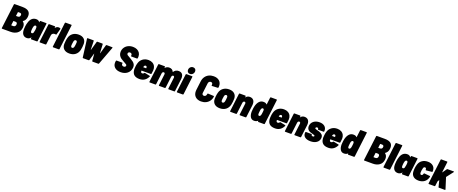

<svg xmlns="http://www.w3.org/2000/svg" viewBox="211 -2817 11688 4899"><g transform="rotate(20 6055.0 -367.5)"><path d="M260 0H27Q20 0 16.5 -4Q13 -8 14 -15L97 -685Q98 -692 102 -696Q106 -700 113 -700H327Q542 -700 542 -538Q542 -527 540 -503Q528 -408 458 -365Q454 -362 457 -359Q517 -315 517 -232Q517 -223 515 -201Q503 -101 432 -50.5Q361 0 260 0ZM261 -534 248 -433Q248 -428 252 -428H295Q327 -428 343.5 -445.5Q360 -463 360 -496Q360 -539 309 -539H266Q261 -539 261 -534ZM336 -236Q336 -259 323.5 -272Q311 -285 288 -285H235Q231 -285 229 -280L215 -166Q215 -161 220 -161H272Q301 -161 318.5 -180Q336 -199 336 -236Z M881 -520H1034Q1041 -520 1044.5 -516Q1048 -512 1047 -505L987 -15Q986 -8 981.5 -4Q977 0 970 0H817Q810 0 806.5 -4Q803 -8 804 -15L808 -43Q808 -46 806.5 -47Q805 -48 802 -44Q762 8 696 8Q630 8 593.5 -35.5Q557 -79 555 -157Q555 -158 555.5 -159.5Q556 -161 555 -163Q554 -168 554 -182Q554 -217 560 -261Q564 -290 570 -321Q576 -352 583 -367L585 -373Q606 -446 651.5 -487Q697 -528 765 -528Q831 -528 856 -480Q857 -477 859 -478Q861 -479 862 -482L865 -505Q866 -512 870 -516Q874 -520 881 -520ZM834 -260Q837 -284 837 -306Q837 -326 836 -336Q834 -350 825 -358.5Q816 -367 803 -367Q776 -367 763 -335Q751 -298 747 -260Q744 -235 744 -210Q744 -194 745 -186Q750 -153 777 -153Q805 -153 818 -186Q830 -224 834 -260Z M1420 -516Q1426 -512 1426 -505Q1426 -500 1425 -497L1382 -341Q1380 -333 1375.5 -331Q1371 -329 1364 -331Q1354 -334 1337 -334Q1319 -334 1306 -330Q1286 -323 1271 -307.5Q1256 -292 1253 -270L1222 -16Q1221 -9 1216.5 -5Q1212 -1 1206 -1H1052Q1046 -1 1042.5 -5Q1039 -9 1040 -16L1100 -505Q1101 -512 1105 -516Q1109 -520 1116 -520H1269Q1276 -520 1279.5 -516Q1283 -512 1282 -505L1279 -481Q1279 -477 1280.5 -476.5Q1282 -476 1284 -479Q1320 -527 1375 -527Q1404 -527 1420 -516Z M1399 -15 1481 -685Q1482 -692 1486.5 -696Q1491 -700 1497 -700H1651Q1657 -700 1660.5 -696Q1664 -692 1663 -685L1581 -15Q1580 -8 1575.5 -4Q1571 0 1565 0H1411Q1405 0 1401.5 -4Q1398 -8 1399 -15Z M1650 -176Q1650 -209 1656 -261Q1661 -308 1673 -350Q1695 -432 1759.5 -480Q1824 -528 1918 -528Q2011 -528 2063 -480Q2115 -432 2117 -351Q2118 -319 2112 -262Q2107 -220 2098 -179Q2077 -91 2012.5 -41.5Q1948 8 1851 8Q1756 8 1703 -41Q1650 -90 1650 -176ZM1919 -201Q1923 -216 1925.5 -235Q1928 -254 1929 -261Q1933 -304 1934 -322Q1933 -343 1923.5 -355Q1914 -367 1897 -367Q1879 -367 1866.5 -355Q1854 -343 1849 -322Q1846 -310 1839 -261Q1838 -253 1836 -234.5Q1834 -216 1834 -201Q1834 -179 1843.5 -166Q1853 -153 1871 -153Q1888 -153 1901 -166Q1914 -179 1919 -201Z M2212 -13 2149 -503V-507Q2149 -513 2153 -516.5Q2157 -520 2164 -520H2316Q2330 -520 2330 -506L2336 -272Q2336 -269 2338.5 -268.5Q2341 -268 2342 -271L2409 -506Q2412 -520 2427 -520H2560Q2572 -520 2574 -506L2587 -270Q2587 -267 2589.5 -267Q2592 -267 2593 -270L2660 -506Q2665 -520 2678 -520L2828 -518Q2836 -518 2839 -513.5Q2842 -509 2838 -501L2655 -13Q2650 0 2638 0H2485Q2471 0 2470 -13L2454 -202Q2454 -205 2452 -205Q2450 -205 2449 -202L2393 -14Q2388 0 2376 0H2226Q2214 0 2212 -13Z M3030 -170Q3030 -178 3032 -198L3035 -221Q3036 -228 3040.5 -232Q3045 -236 3051 -236H3202Q3208 -236 3211.5 -232Q3215 -228 3214 -221L3213 -207Q3210 -185 3226 -169Q3242 -153 3272 -153Q3298 -153 3311.5 -167Q3325 -181 3325 -198Q3325 -215 3309.5 -227Q3294 -239 3252 -261L3234 -271Q3187 -295 3152.5 -319.5Q3118 -344 3093.5 -383Q3069 -422 3069 -475Q3069 -543 3103 -596.5Q3137 -650 3195.5 -679Q3254 -708 3326 -708Q3389 -708 3437.5 -685Q3486 -662 3513 -620Q3540 -578 3540 -522Q3540 -513 3538 -493L3536 -477Q3535 -470 3530.5 -466Q3526 -462 3520 -462H3369Q3362 -462 3358.5 -466Q3355 -470 3356 -477L3358 -491Q3361 -513 3346.5 -530Q3332 -547 3303 -547Q3280 -547 3265 -533.5Q3250 -520 3250 -498Q3250 -478 3270.5 -461.5Q3291 -445 3347 -416Q3362 -406 3376 -399Q3420 -372 3446 -351.5Q3472 -331 3490 -300Q3508 -269 3508 -226Q3508 -218 3506 -200Q3494 -104 3423 -48Q3352 8 3246 8Q3146 8 3088 -40.5Q3030 -89 3030 -170Z M4003 -228Q4002 -221 3997.5 -217Q3993 -213 3987 -213H3738Q3733 -213 3733 -208Q3733 -200 3735 -186Q3741 -152 3774 -152Q3805 -152 3820 -176Q3829 -189 3840 -186L3975 -159Q3982 -158 3984.5 -153Q3987 -148 3984 -141Q3949 -67 3892 -29.5Q3835 8 3759 8Q3661 8 3610.5 -34.5Q3560 -77 3552 -160Q3550 -182 3550 -195Q3550 -222 3555 -260Q3558 -302 3572 -349Q3594 -431 3658.5 -479.5Q3723 -528 3812 -528Q3876 -528 3923 -502Q3970 -476 3993.5 -429.5Q4017 -383 4014 -324Q4008 -258 4003 -228ZM3751 -331 3747 -313Q3746 -308 3750 -308H3824Q3828 -308 3828 -313V-331Q3827 -348 3818.5 -357.5Q3810 -367 3794 -367Q3779 -367 3767.5 -357.5Q3756 -348 3751 -331Z M4761 -386Q4761 -366 4758 -345L4717 -15Q4716 -8 4711.5 -4Q4707 0 4701 0H4547Q4541 0 4537.5 -4Q4534 -8 4535 -15L4572 -318Q4573 -322 4573 -329Q4573 -347 4564.5 -357Q4556 -367 4542 -367Q4525 -367 4513.5 -353.5Q4502 -340 4499 -318L4462 -15Q4461 -8 4456.5 -4Q4452 0 4446 0H4292Q4286 0 4282.5 -4Q4279 -8 4280 -15L4317 -318L4318 -328Q4318 -346 4309 -356.5Q4300 -367 4285 -367Q4271 -367 4260 -358Q4249 -349 4244 -333L4242 -327L4204 -15Q4203 -8 4198.5 -4Q4194 0 4188 0H4034Q4028 0 4024.5 -4Q4021 -8 4022 -15L4082 -505Q4083 -512 4087 -516Q4091 -520 4098 -520H4251Q4258 -520 4261.5 -516Q4265 -512 4264 -505L4261 -480Q4261 -474 4267 -478Q4309 -528 4376 -528Q4464 -528 4494 -454Q4496 -449 4502 -457Q4548 -528 4630 -528Q4695 -528 4728 -491.5Q4761 -455 4761 -386Z M4843 -635Q4843 -682 4873 -712.5Q4903 -743 4946 -743Q4983 -743 5005 -721Q5027 -699 5027 -664Q5027 -618 4997 -586.5Q4967 -555 4923 -555Q4887 -555 4865 -577.5Q4843 -600 4843 -635ZM4767 -15 4827 -505Q4828 -512 4832 -516Q4836 -520 4843 -520H4996Q5003 -520 5006.5 -516Q5010 -512 5009 -505L4949 -15Q4948 -8 4943.5 -4Q4939 0 4933 0H4779Q4773 0 4769.5 -4Q4766 -8 4767 -15Z M5216 -191Q5216 -215 5218 -228L5248 -475Q5257 -545 5293.5 -598Q5330 -651 5388 -679.5Q5446 -708 5517 -708Q5616 -708 5673.5 -656.5Q5731 -605 5731 -516Q5731 -506 5729 -482Q5728 -475 5723.5 -470.5Q5719 -466 5713 -466L5559 -459Q5543 -459 5546 -473L5547 -484Q5548 -488 5548 -495Q5548 -519 5534.5 -533Q5521 -547 5498 -547Q5472 -547 5453.5 -529.5Q5435 -512 5432 -484L5399 -216Q5398 -212 5398 -205Q5398 -181 5412 -167Q5426 -153 5449 -153Q5475 -153 5492.5 -170Q5510 -187 5514 -216L5516 -228Q5517 -242 5532 -242L5684 -235Q5691 -235 5694.5 -231Q5698 -227 5697 -220Q5689 -152 5652.5 -100Q5616 -48 5558 -20Q5500 8 5429 8Q5331 8 5273.5 -45.5Q5216 -99 5216 -191Z M5736 -176Q5736 -209 5742 -261Q5747 -308 5759 -350Q5781 -432 5845.5 -480Q5910 -528 6004 -528Q6097 -528 6149 -480Q6201 -432 6203 -351Q6204 -319 6198 -262Q6193 -220 6184 -179Q6163 -91 6098.5 -41.5Q6034 8 5937 8Q5842 8 5789 -41Q5736 -90 5736 -176ZM6005 -201Q6009 -216 6011.5 -235Q6014 -254 6015 -261Q6019 -304 6020 -322Q6019 -343 6009.5 -355Q6000 -367 5983 -367Q5965 -367 5952.5 -355Q5940 -343 5935 -322Q5932 -310 5925 -261Q5924 -253 5922 -234.5Q5920 -216 5920 -201Q5920 -179 5929.5 -166Q5939 -153 5957 -153Q5974 -153 5987 -166Q6000 -179 6005 -201Z M6697 -382Q6697 -358 6695 -345L6654 -15Q6653 -8 6648.5 -4Q6644 0 6638 0H6484Q6478 0 6474.5 -4Q6471 -8 6472 -15L6509 -318L6510 -328Q6510 -346 6501 -356.5Q6492 -367 6478 -367Q6460 -367 6448 -354Q6436 -341 6433 -318L6396 -15Q6395 -8 6390.5 -4Q6386 0 6380 0H6226Q6220 0 6216.5 -4Q6213 -8 6214 -15L6274 -505Q6275 -512 6279 -516Q6283 -520 6290 -520H6443Q6450 -520 6453.5 -516Q6457 -512 6456 -505L6453 -478Q6452 -475 6454.5 -475Q6457 -475 6460 -478Q6498 -528 6563 -528Q6627 -528 6662 -489.5Q6697 -451 6697 -382Z M7071 -700H7224Q7231 -700 7234.5 -696Q7238 -692 7237 -685L7155 -15Q7154 -8 7149.5 -4Q7145 0 7138 0H6985Q6978 0 6974.5 -4Q6971 -8 6972 -15L6974 -25Q6974 -28 6972 -29Q6970 -30 6968 -27Q6929 8 6867 8Q6801 8 6767.5 -45Q6734 -98 6734 -187Q6734 -212 6741 -271Q6745 -302 6749 -321Q6753 -340 6760 -366Q6784 -443 6827.5 -485.5Q6871 -528 6933 -528Q6963 -528 6986 -521Q7009 -514 7025 -494Q7027 -492 7029 -493Q7031 -494 7032 -497L7055 -685Q7056 -692 7060 -696Q7064 -700 7071 -700ZM6998 -225 7003 -262Q7004 -271 7006 -290.5Q7008 -310 7008 -325Q7008 -344 6999 -355.5Q6990 -367 6975 -367Q6946 -367 6931 -322Q6928 -312 6926.5 -299Q6925 -286 6924 -281Q6924 -275 6922 -261Q6921 -253 6919 -233.5Q6917 -214 6917 -198Q6917 -178 6925.5 -165.5Q6934 -153 6949 -153Q6964 -153 6976 -166Q6988 -179 6993 -201Q6997 -217 6998 -225Z M7682 -228Q7681 -221 7676.5 -217Q7672 -213 7666 -213H7417Q7412 -213 7412 -208Q7412 -200 7414 -186Q7420 -152 7453 -152Q7484 -152 7499 -176Q7508 -189 7519 -186L7654 -159Q7661 -158 7663.5 -153Q7666 -148 7663 -141Q7628 -67 7571 -29.5Q7514 8 7438 8Q7340 8 7289.5 -34.5Q7239 -77 7231 -160Q7229 -182 7229 -195Q7229 -222 7234 -260Q7237 -302 7251 -349Q7273 -431 7337.5 -479.5Q7402 -528 7491 -528Q7555 -528 7602 -502Q7649 -476 7672.5 -429.5Q7696 -383 7693 -324Q7687 -258 7682 -228ZM7430 -331 7426 -313Q7425 -308 7429 -308H7503Q7507 -308 7507 -313V-331Q7506 -348 7497.5 -357.5Q7489 -367 7473 -367Q7458 -367 7446.5 -357.5Q7435 -348 7430 -331Z M8184 -382Q8184 -358 8182 -345L8141 -15Q8140 -8 8135.5 -4Q8131 0 8125 0H7971Q7965 0 7961.5 -4Q7958 -8 7959 -15L7996 -318L7997 -328Q7997 -346 7988 -356.5Q7979 -367 7965 -367Q7947 -367 7935 -354Q7923 -341 7920 -318L7883 -15Q7882 -8 7877.5 -4Q7873 0 7867 0H7713Q7707 0 7703.5 -4Q7700 -8 7701 -15L7761 -505Q7762 -512 7766 -516Q7770 -520 7777 -520H7930Q7937 -520 7940.5 -516Q7944 -512 7943 -505L7940 -478Q7939 -475 7941.5 -475Q7944 -475 7947 -478Q7985 -528 8050 -528Q8114 -528 8149 -489.5Q8184 -451 8184 -382Z M8198 -135Q8198 -148 8199 -155L8200 -161Q8201 -168 8205.5 -172Q8210 -176 8216 -176H8362Q8368 -176 8372 -173Q8376 -170 8375 -164Q8373 -148 8385 -139Q8397 -130 8415 -130Q8431 -130 8441 -136.5Q8451 -143 8451 -154Q8451 -167 8437 -173Q8423 -179 8390 -187Q8341 -198 8316 -209Q8229 -246 8229 -333Q8229 -347 8230 -355Q8240 -435 8302.5 -481.5Q8365 -528 8458 -528Q8546 -528 8597 -485.5Q8648 -443 8648 -371Q8648 -355 8647 -347Q8646 -342 8641.5 -339Q8637 -336 8631 -336H8490Q8483 -336 8479.5 -340Q8476 -344 8477 -351V-352Q8479 -367 8470 -375Q8461 -383 8444 -383Q8428 -383 8416.5 -374Q8405 -365 8405 -353Q8405 -339 8422 -331Q8439 -323 8473 -316Q8480 -314 8495 -310.5Q8510 -307 8522 -303Q8575 -285 8605.5 -255Q8636 -225 8636 -174Q8636 -162 8635 -155Q8625 -78 8561 -35Q8497 8 8400 8Q8305 8 8251.5 -30.5Q8198 -69 8198 -135Z M9129 -228Q9128 -221 9123.5 -217Q9119 -213 9113 -213H8864Q8859 -213 8859 -208Q8859 -200 8861 -186Q8867 -152 8900 -152Q8931 -152 8946 -176Q8955 -189 8966 -186L9101 -159Q9108 -158 9110.5 -153Q9113 -148 9110 -141Q9075 -67 9018 -29.5Q8961 8 8885 8Q8787 8 8736.5 -34.5Q8686 -77 8678 -160Q8676 -182 8676 -195Q8676 -222 8681 -260Q8684 -302 8698 -349Q8720 -431 8784.5 -479.5Q8849 -528 8938 -528Q9002 -528 9049 -502Q9096 -476 9119.5 -429.5Q9143 -383 9140 -324Q9134 -258 9129 -228ZM8877 -331 8873 -313Q8872 -308 8876 -308H8950Q8954 -308 8954 -313V-331Q8953 -348 8944.5 -357.5Q8936 -367 8920 -367Q8905 -367 8893.5 -357.5Q8882 -348 8877 -331Z M9513 -700H9666Q9673 -700 9676.5 -696Q9680 -692 9679 -685L9597 -15Q9596 -8 9591.5 -4Q9587 0 9580 0H9427Q9420 0 9416.5 -4Q9413 -8 9414 -15L9416 -25Q9416 -28 9414 -29Q9412 -30 9410 -27Q9371 8 9309 8Q9243 8 9209.5 -45Q9176 -98 9176 -187Q9176 -212 9183 -271Q9187 -302 9191 -321Q9195 -340 9202 -366Q9226 -443 9269.5 -485.5Q9313 -528 9375 -528Q9405 -528 9428 -521Q9451 -514 9467 -494Q9469 -492 9471 -493Q9473 -494 9474 -497L9497 -685Q9498 -692 9502 -696Q9506 -700 9513 -700ZM9440 -225 9445 -262Q9446 -271 9448 -290.5Q9450 -310 9450 -325Q9450 -344 9441 -355.5Q9432 -367 9417 -367Q9388 -367 9373 -322Q9370 -312 9368.5 -299Q9367 -286 9366 -281Q9366 -275 9364 -261Q9363 -253 9361 -233.5Q9359 -214 9359 -198Q9359 -178 9367.5 -165.5Q9376 -153 9391 -153Q9406 -153 9418 -166Q9430 -179 9435 -201Q9439 -217 9440 -225Z M10096 0H9863Q9856 0 9852.5 -4Q9849 -8 9850 -15L9933 -685Q9934 -692 9938 -696Q9942 -700 9949 -700H10163Q10378 -700 10378 -538Q10378 -527 10376 -503Q10364 -408 10294 -365Q10290 -362 10293 -359Q10353 -315 10353 -232Q10353 -223 10351 -201Q10339 -101 10268 -50.5Q10197 0 10096 0ZM10097 -534 10084 -433Q10084 -428 10088 -428H10131Q10163 -428 10179.5 -445.5Q10196 -463 10196 -496Q10196 -539 10145 -539H10102Q10097 -539 10097 -534ZM10172 -236Q10172 -259 10159.5 -272Q10147 -285 10124 -285H10071Q10067 -285 10065 -280L10051 -166Q10051 -161 10056 -161H10108Q10137 -161 10154.5 -180Q10172 -199 10172 -236Z M10378 -15 10460 -685Q10461 -692 10465.5 -696Q10470 -700 10476 -700H10630Q10636 -700 10639.5 -696Q10643 -692 10642 -685L10560 -15Q10559 -8 10554.5 -4Q10550 0 10544 0H10390Q10384 0 10380.5 -4Q10377 -8 10378 -15Z M10956 -520H11109Q11116 -520 11119.5 -516Q11123 -512 11122 -505L11062 -15Q11061 -8 11056.5 -4Q11052 0 11045 0H10892Q10885 0 10881.5 -4Q10878 -8 10879 -15L10883 -43Q10883 -46 10881.5 -47Q10880 -48 10877 -44Q10837 8 10771 8Q10705 8 10668.5 -35.5Q10632 -79 10630 -157Q10630 -158 10630.5 -159.5Q10631 -161 10630 -163Q10629 -168 10629 -182Q10629 -217 10635 -261Q10639 -290 10645 -321Q10651 -352 10658 -367L10660 -373Q10681 -446 10726.5 -487Q10772 -528 10840 -528Q10906 -528 10931 -480Q10932 -477 10934 -478Q10936 -479 10937 -482L10940 -505Q10941 -512 10945 -516Q10949 -520 10956 -520ZM10909 -260Q10912 -284 10912 -306Q10912 -326 10911 -336Q10909 -350 10900 -358.5Q10891 -367 10878 -367Q10851 -367 10838 -335Q10826 -298 10822 -260Q10819 -235 10819 -210Q10819 -194 10820 -186Q10825 -153 10852 -153Q10880 -153 10893 -186Q10905 -224 10909 -260Z M11134 -160Q11133 -170 11133 -192Q11133 -234 11137 -262Q11143 -312 11159 -363Q11182 -439 11246 -483.5Q11310 -528 11399 -528Q11485 -528 11538 -485Q11591 -442 11596 -368Q11597 -357 11597 -335Q11596 -321 11582 -319L11428 -304H11426Q11420 -304 11416.5 -307.5Q11413 -311 11414 -318Q11414 -330 11413 -335Q11408 -367 11378 -367Q11348 -367 11335 -332Q11328 -312 11320 -261Q11316 -221 11316 -208Q11316 -200 11318 -186Q11323 -153 11352 -153Q11384 -153 11394 -188L11398 -202Q11403 -217 11416 -216L11566 -202Q11579 -201 11578 -186L11572 -163Q11550 -81 11486.5 -36.5Q11423 8 11333 8Q11243 8 11191 -36Q11139 -80 11134 -160Z M11602 -15 11684 -685Q11685 -692 11689.5 -696Q11694 -700 11700 -700H11854Q11860 -700 11863.5 -696Q11867 -692 11866 -685L11831 -401Q11831 -397 11833 -396.5Q11835 -396 11837 -399L11915 -510Q11921 -520 11933 -520H12098Q12110 -520 12110 -512Q12110 -507 12106 -502L11967 -323Q11966 -321 11966 -316L12060 -18Q12061 -16 12061 -12Q12061 0 12047 0H11888Q11876 0 11873 -12L11831 -180Q11831 -183 11829 -183Q11827 -183 11825 -181L11802 -144Q11801 -143 11800 -141.5Q11799 -140 11799 -138L11784 -15Q11783 -8 11778.5 -4Q11774 0 11768 0H11614Q11608 0 11604.5 -4Q11601 -8 11602 -15Z"/></g></svg>

Font: Barlow Semi Condensed Black
Style: Italic
Weight: 900
Width: 4
Italic angle: -7°
Designer: Jeremy Tribby
Foundry: Tribby Type
Version: Version 1.408